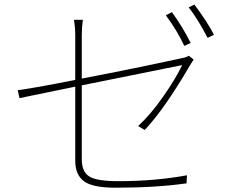

<svg xmlns="http://www.w3.org/2000/svg" viewBox="-20 -829 1040 861"><path d="M835 -636.7 806.6 -623Q775.4 -690.4 723.6 -760.7L751 -774.4Q797.9 -710 835 -636.7ZM346.7 -670.9V-476.6Q581.1 -521.5 792 -567.4Q817.4 -572.3 827.1 -579.1L848.6 -561.5Q845.7 -558.6 832 -536.1Q716.8 -338.9 628.9 -246.1L599.6 -263.7Q657.2 -317.4 712.9 -397.5Q768.6 -477.5 796.9 -537.1Q554.7 -488.3 346.7 -446.3V-115.2Q346.7 -58.6 380.4 -37.6Q414.1 -16.6 509.8 -16.6Q676.8 -16.6 818.4 -43L816.4 -6.8Q679.7 12.7 498 12.7Q394.5 12.7 356 -16.6Q317.4 -45.9 317.4 -108.4V-440.4Q275.4 -431.6 215.3 -419.4Q155.3 -407.2 120.1 -399.9Q85 -392.6 67.4 -388.7L59.6 -424.8Q121.1 -431.6 317.4 -470.7V-670.9Q317.4 -706.1 311.5 -740.2H351.6Q346.7 -705.1 346.7 -670.9ZM826.2 -795.9 851.6 -808.6Q910.2 -730.5 939.5 -672.9L911.1 -659.2Q866.2 -745.1 826.2 -795.9Z"/></svg>

Font: Gen Shin Gothic ExtraLight
Style: Regular
Weight: 100
Designer: [Source Han Sans]
Ryoko NISHIZUKA  (kana & ideographs); Paul D. Hunt (Latin, Greek & Cyrillic); Wenlong ZHANG  (bopomofo
Version: Version 1.002.20150607